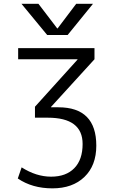

<svg xmlns="http://www.w3.org/2000/svg" viewBox="-20 -777 609 1027"><path d="M75.2 177.7 95.7 118.2Q173.8 168 253.4 168Q333 168 377.4 122.6Q421.9 77.1 421.9 -6.8Q421.9 -147.5 235.4 -147.5H167V-206.1L394.5 -458V-460H77.1V-519.5H485.4V-460L252.9 -205.1V-203.1H292Q495.1 -203.1 495.1 2Q495.1 108.4 431.6 169.4Q368.2 230.5 260.3 230.5Q152.3 230.5 75.2 177.7ZM94.7 -756.8H185.5L286.1 -625H288.1L387.7 -756.8H477.5L341.8 -589.8H232.4Z"/></svg>

Font: GenEi M Gothic v2 Regular
Style: Regular
Weight: 400
Version: Version 2.0